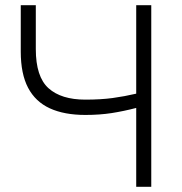

<svg xmlns="http://www.w3.org/2000/svg" viewBox="-20 -720 703 740"><path d="M505 0V-304Q457 -291.5 410.5 -284.2Q364 -277 309 -277Q227.5 -277 172 -302.5Q116.5 -328 88.2 -381.8Q60 -435.5 60 -521V-700H118V-531Q118 -424 167 -380Q216 -336 309 -336Q368.5 -336 414.2 -342.2Q460 -348.5 505 -359V-700H563V0Z"/></svg>

Font: Geologica Roman Thin
Style: Regular
Weight: 250
Designer: Sindre Bremnes, Frode Helland
Foundry: Monokrom Skriftforlag AS
Version: Version 1.010;gftools[0.9.28]